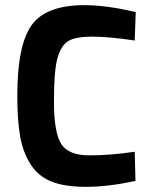

<svg xmlns="http://www.w3.org/2000/svg" viewBox="-20 -712 583 744"><path d="M505 -11Q399 12 314 12Q229 12 178 -9Q127 -30 98 -76Q69 -122 58 -184Q47 -246 47 -340Q47 -537 102.5 -614.5Q158 -692 307 -692Q393 -692 506 -665L502 -555Q403 -570 337.5 -570Q272 -570 244 -552.5Q216 -535 202.5 -486Q189 -437 189 -319Q189 -201 216.5 -155.5Q244 -110 326.5 -110Q409 -110 502 -124Z"/></svg>

Font: Titillium Web
Style: Bold
Weight: 700
Version: Version 1.001;PS 57.000;hotconv 1.0.70;makeotf.lib2.5.55311